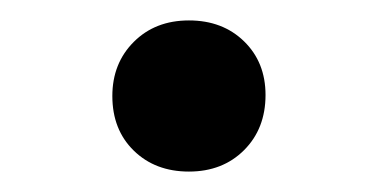

<svg xmlns="http://www.w3.org/2000/svg" viewBox="-20 -543 370 188"><path d="M165 -375Q132 -375 111 -395.5Q90 -416 90 -449Q90 -481 111 -502Q132 -523 165 -523Q198 -523 219 -502.5Q240 -482 240 -450Q240 -417 219 -396Q198 -375 165 -375Z"/></svg>

Font: Literata 36pt
Style: Regular
Weight: 400
Designer: Latin by Veronika Burian and Jose Scaglione. Greek by Irene Vlachou. Cyrillic by Vera Evstafieva.
Foundry: TypeTogether
Version: Version 3.002